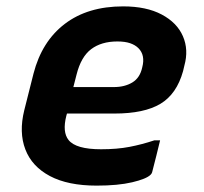

<svg xmlns="http://www.w3.org/2000/svg" viewBox="-20 -570 640 602"><path d="M366 -550Q439 -550 487 -524.5Q535 -499 553.5 -456.5Q572 -414 558 -364L554 -347Q534 -275 483 -244.5Q432 -214 339 -214H190L188 -207Q175 -156 195 -131Q218 -102 297 -102Q347 -102 386 -109.5Q425 -117 464 -130H482Q476 -106 470 -81Q464 -56 457 -30Q456 -26 452 -22Q439 -9 394.5 1.5Q350 12 283 12Q193 12 136.5 -18Q80 -48 59.5 -101.5Q39 -155 56 -224L85 -339Q111 -440 183 -495Q255 -550 366 -550ZM348 -440Q298 -440 266 -416Q234 -392 220 -336L210 -297H337Q371 -297 395 -311.5Q419 -326 426 -359Q436 -397 414 -419Q404 -429 388 -434.5Q372 -440 348 -440Z"/></svg>

Font: Recursive Mn Lnr St
Style: Bold Italic
Weight: 700
Italic angle: -15°
Monospace: yes
Version: Version 1.079;hotconv 1.0.112;makeotfexe 2.5.65598; ttfautoh